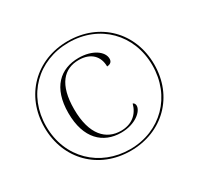

<svg xmlns="http://www.w3.org/2000/svg" viewBox="-154 -914 1154 1114"><g transform="rotate(-30 422.5 -357.5)"><path d="M422 10C636 10 790 -144 790 -357C790 -571 636 -725 422 -725C208 -725 55 -570 55 -358C55 -144 209 10 422 10ZM424 0C223 0 67 -146 67 -358C67 -565 216 -715 422 -715C629 -715 778 -564 778 -358C778 -151 628 0 424 0ZM426 -109C524 -109 582 -164 582 -200C582 -208 579 -219 568 -223C551 -159 504 -119 431 -119C334 -119 257 -190 257 -364C257 -528 323 -598 422 -598C503 -598 547 -551 547 -483C572 -484 582 -497 582 -515C582 -564 519 -609 428 -609C305 -609 217 -531 217 -361C217 -189 307 -109 426 -109Z"/></g></svg>

Font: Noto Serif Display ExtraLight
Style: Regular
Weight: 200
Designer: Monotype Design Team
Foundry: Monotype Imaging Inc.
Version: Version 2.009